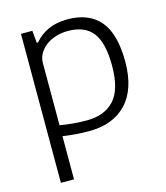

<svg xmlns="http://www.w3.org/2000/svg" viewBox="-114 -638 819 946"><g transform="rotate(-15 295.5 -165.0)"><path d="M282 -44Q374 -44 423 -98Q472 -152 472 -272Q472 -390 431.5 -442Q391 -494 305 -494Q274 -494 245.5 -485.5Q217 -477 195 -461Q173 -445 159.5 -422.5Q146 -400 146 -372V-56Q173 -51 208.5 -47.5Q244 -44 282 -44ZM79 -540H137L143 -477H149Q178 -512 220 -531Q262 -550 318 -550Q427 -550 483.5 -483.5Q540 -417 540 -275Q540 -136 471.5 -63Q403 10 280 10Q242 10 207.5 7Q173 4 146 0V220H79Z"/></g></svg>

Font: EncodeSans
Style: Light
Weight: 300
Designer: Pablo Impallari, Andres Torresi
Foundry: Pablo Impallari, Andres Torresi
Version: Version 1.000; ttfautohint (v1.4.1)